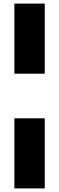

<svg xmlns="http://www.w3.org/2000/svg" viewBox="-20 -828 329 1068"><path d="M60 -418V-808H229V-418ZM60 220V-170H229V220Z"/></svg>

Font: Encode Sans Condensed Thin ExtraBold
Style: Regular
Weight: 800
Version: Version 3.002